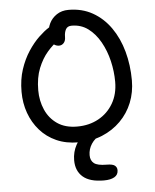

<svg xmlns="http://www.w3.org/2000/svg" viewBox="-61 -762 842 1042"><g transform="rotate(-5 360.0 -241.5)"><path d="M344 10Q276 10 223.5 -13.5Q171 -37 134.5 -78.5Q98 -120 78.5 -174Q59 -228 59 -290Q59 -357 77 -411.5Q95 -466 123 -508.5Q151 -551 181.5 -580Q212 -609 237 -624.5Q262 -640 274 -640Q284 -640 292 -637Q300 -634 309 -621Q324 -599 313.5 -582Q303 -565 282 -551Q252 -531 221.5 -496Q191 -461 170.5 -410Q150 -359 150 -290Q150 -233 171.5 -184Q193 -135 236 -105.5Q279 -76 344 -76Q409 -76 460 -104Q511 -132 540.5 -182.5Q570 -233 570 -300Q570 -357 556.5 -414Q543 -471 516 -519Q489 -567 450.5 -595.5Q412 -624 361 -624Q338 -624 329 -607.5Q320 -591 320 -566Q320 -545 309.5 -533.5Q299 -522 284 -522Q271 -522 259.5 -529Q248 -536 240.5 -550.5Q233 -565 233 -585Q233 -619 246.5 -647Q260 -675 287 -693Q314 -711 351 -711Q425 -711 482.5 -678.5Q540 -646 580 -589Q620 -532 640.5 -457.5Q661 -383 661 -300Q661 -235 638.5 -179Q616 -123 573.5 -80.5Q531 -38 473 -14Q415 10 344 10ZM463 228Q386 228 348.5 195.5Q311 163 311 105Q311 60 332 21.5Q353 -17 389 -41Q425 -65 469 -65Q480 -65 486.5 -60Q493 -55 493 -46Q493 -39 488.5 -34Q484 -29 469 -22Q434 -5 415.5 23.5Q397 52 397 85Q397 114 416 129Q435 144 485 144Q517 144 529 153.5Q541 163 541 179Q541 204 520 216Q499 228 463 228Z"/></g></svg>

Font: Shantell Sans
Style: Regular
Weight: 400
Designer: Stephen Nixon, Anya Danilova, Shantell Martin
Foundry: Arrow Type
Version: Version 1.008;[ac192a2d6]